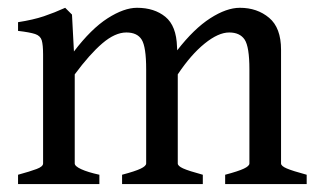

<svg xmlns="http://www.w3.org/2000/svg" viewBox="-20 -463 804 483"><path d="M546.4 0V-23.4Q579.6 -32.2 593.5 -38.8Q607.4 -45.4 607.4 -51.8V-288.6Q607.4 -345.2 595.5 -363.3Q583.5 -381.3 556.6 -381.3Q529.3 -381.3 494.9 -353.5Q460.4 -325.7 427.2 -275.9V-51.8Q427.2 -45.4 440.7 -39.3Q454.1 -33.2 490.2 -23.4V0H287.1V-23.4Q320.3 -32.2 334 -38.8Q347.7 -45.4 347.7 -51.8V-288.6Q347.7 -345.2 336.4 -363.3Q325.2 -381.3 297.9 -381.3Q269.5 -381.3 237.5 -354Q205.6 -326.7 168 -275.9V-51.8Q168 -44.9 184.3 -37.4Q200.7 -29.8 230 -23.4V0H25.4V-23.4Q55.7 -31.7 72 -37.8Q88.4 -43.9 88.4 -51.8V-325.7Q88.4 -350.1 85 -361.6Q81.5 -373 68.4 -377.4Q55.2 -381.8 25.4 -385.3V-407.2Q63.5 -413.1 90.3 -422.1Q117.2 -431.2 144 -443.4L161.1 -426.3L166 -333.5Q209.5 -390.6 250.7 -417Q292 -443.4 324.7 -443.4Q368.2 -443.4 396 -420.7Q423.8 -397.9 425.3 -345.2L425.8 -336.4Q467.8 -390.6 508.8 -417Q549.8 -443.4 583.5 -443.4Q627 -443.4 657 -418.2Q687 -393.1 687 -337.9V-51.8Q687 -45.4 701.2 -39.3Q715.3 -33.2 751.5 -23.4V0Z"/></svg>

Font: Namdhinggo
Style: Regular
Weight: 400
Designer: Victor Gaultney
Foundry: SIL International
Version: Version 3.001